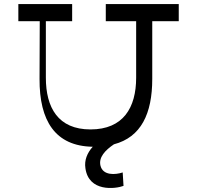

<svg xmlns="http://www.w3.org/2000/svg" viewBox="-20 -720 967 942"><path d="M857 -700H499V-616H648V-339C648 -192 585 -85 424 -85C265 -85 205 -192 205 -339V-616H334V-700H70V-616H175L174 -333C173 -127 251 -3 435 0C408 30 393 66 399 105C415 223 546 207 586 192L582 126C546 138 485 142 473 93C463 52 496 17 539 -12C672 -47 727 -162 727 -333V-616H857Z"/></svg>

Font: Space Cowgirl
Style: Regular
Weight: 400
Designer: Valery Marier
Foundry: Valery Marier
Version: Version 1.000;hotconv 1.0.109;makeotfexe 2.5.65596